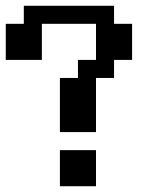

<svg xmlns="http://www.w3.org/2000/svg" viewBox="-20 -645 540 665"><path d="M0 -562.5H62.5V-625H375V-562.5H437.5V-437.5H375V-375H312.5V-187.5H187.5V-375H250V-437.5H312.5V-562.5H125V-437.5H0ZM187.5 -125H312.5V0H187.5Z"/></svg>

Font: NeoDunggeunmo Pro
Style: Regular
Weight: 400
Version: Version 1.020